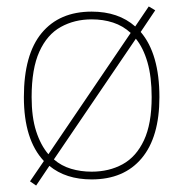

<svg xmlns="http://www.w3.org/2000/svg" viewBox="-20 -546 574 595"><path d="M54 -245Q54 -377 109 -443.5Q164 -510 264 -510Q347 -510 399 -464L441 -526L461 -514L416 -447Q474 -379 474 -245Q474 -121 419 -55.5Q364 10 264 10Q184 10 133 -32L92 29L73 16L116 -47Q54 -113 54 -245ZM78 -245Q78 -183 92 -139.5Q106 -96 130 -68L385 -444Q361 -466 330.5 -476Q300 -486 264 -486Q211 -486 168.5 -462.5Q126 -439 102 -386Q78 -333 78 -245ZM264 -14Q318 -14 360 -37Q402 -60 426 -111Q450 -162 450 -245Q450 -308 437 -353Q424 -398 401 -426L147 -52Q170 -32 200 -23Q230 -14 264 -14Z"/></svg>

Font: Haskoy Thin
Style: Regular
Weight: 100
Designer: Ertekin Erdin
Foundry: Ertekin Erdin
Version: Version 2.000; ttfautohint (v1.8.4.7-5d5b)